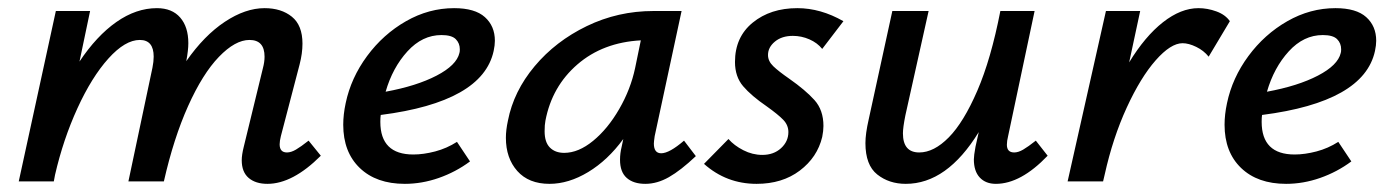

<svg xmlns="http://www.w3.org/2000/svg" viewBox="-20 -445 3405 471"><path d="M767 -63Q698 6 636 6Q607 6 590 -8.5Q573 -23 573 -52Q573 -65 578 -85L625 -278Q629 -293 629 -306Q629 -347 592 -347Q557 -347 517 -305.5Q477 -264 441.5 -185Q406 -106 382 0H295L354 -279Q357 -294 357 -306Q357 -347 323 -347Q287 -347 246 -301.5Q205 -256 170 -179.5Q135 -103 115 -16L112 0H26L117 -418H201L175 -294Q217 -357 265.5 -391Q314 -425 365 -425Q402 -425 422 -402Q442 -379 442 -339Q442 -322 437 -295Q481 -358 531.5 -391.5Q582 -425 629 -425Q670 -425 696 -404Q722 -383 722 -338Q722 -314 715 -287L669 -111Q666 -99 666 -91Q666 -71 684 -71Q694 -71 706 -78Q718 -85 737 -100Z M1194 -345Q1194 -334 1191 -320Q1164 -195 914 -163Q913 -157 913 -146Q913 -66 994 -66Q1019 -66 1047.5 -73.5Q1076 -81 1101 -97L1133 -49Q1098 -23 1056.5 -8.5Q1015 6 973 6Q903 6 862.5 -33Q822 -72 822 -139Q822 -164 828 -192Q841 -254 880.5 -307.5Q920 -361 976 -393Q1032 -425 1094 -425Q1145 -425 1169.5 -403Q1194 -381 1194 -345ZM1108 -324Q1108 -339 1098 -349Q1088 -359 1063 -359Q1016 -359 979.5 -319Q943 -279 926 -220Q1002 -234 1051 -259.5Q1100 -285 1107 -315Q1108 -318 1108 -324Z M1687 -62Q1650 -27 1621 -10.5Q1592 6 1563 6Q1534 6 1517.5 -8.5Q1501 -23 1501 -53Q1501 -69 1505 -85L1509 -104Q1471 -52 1423 -23Q1375 6 1328 6Q1277 6 1249 -25.5Q1221 -57 1221 -107Q1221 -126 1226 -149Q1240 -221 1291.5 -282.5Q1343 -344 1419.5 -381Q1496 -418 1583 -418H1652L1586 -111Q1584 -97 1584 -93Q1584 -69 1602 -69Q1622 -69 1658 -100ZM1538 -278 1552 -346Q1459 -341 1396.5 -287Q1334 -233 1318 -149Q1316 -139 1316 -123Q1316 -96 1329 -83Q1342 -70 1364 -70Q1399 -70 1435 -99.5Q1471 -129 1499 -177.5Q1527 -226 1538 -278Z M1707 -43 1767 -104Q1781 -88 1803.5 -76.5Q1826 -65 1850 -65Q1878 -65 1896 -81.5Q1914 -98 1914 -121Q1914 -138 1901.5 -151Q1889 -164 1861 -184Q1823 -210 1803 -233.5Q1783 -257 1783 -293Q1783 -354 1826.5 -389.5Q1870 -425 1936 -425Q1993 -425 2049 -393L1997 -325Q1985 -340 1965.5 -348.5Q1946 -357 1925 -357Q1898 -357 1881 -343Q1864 -329 1864 -310Q1864 -295 1877 -282.5Q1890 -270 1916 -252Q1956 -224 1978 -199.5Q2000 -175 2000 -136Q2000 -124 1997 -109Q1985 -59 1942 -26.5Q1899 6 1836 6Q1762 6 1707 -43Z M2550 -63Q2484 6 2423 6Q2398 6 2383.5 -9.5Q2369 -25 2369 -54Q2369 -63 2373 -85L2381 -121Q2303 6 2202 6Q2161 6 2132 -17Q2103 -40 2103 -94Q2103 -117 2111 -152L2169 -418H2258L2201 -162Q2195 -132 2195 -118Q2195 -71 2235 -71Q2271 -71 2307.5 -108Q2344 -145 2377.5 -222.5Q2411 -300 2434 -418H2518L2453 -111Q2450 -99 2450 -90Q2450 -71 2468 -71Q2478 -71 2490 -78Q2502 -85 2521 -100Z M2997 -393 2945 -306Q2933 -321 2914.5 -330Q2896 -339 2881 -339Q2852 -339 2815 -297Q2778 -255 2744 -181Q2710 -107 2690 -17L2686 0H2599L2693 -418H2777L2750 -292Q2789 -356 2833 -390.5Q2877 -425 2920 -425Q2942 -425 2964 -417Q2986 -409 2997 -393Z M3356 -345Q3356 -334 3353 -320Q3326 -195 3076 -163Q3075 -157 3075 -146Q3075 -66 3156 -66Q3181 -66 3209.5 -73.5Q3238 -81 3263 -97L3295 -49Q3260 -23 3218.5 -8.5Q3177 6 3135 6Q3065 6 3024.5 -33Q2984 -72 2984 -139Q2984 -164 2990 -192Q3003 -254 3042.5 -307.5Q3082 -361 3138 -393Q3194 -425 3256 -425Q3307 -425 3331.5 -403Q3356 -381 3356 -345ZM3270 -324Q3270 -339 3260 -349Q3250 -359 3225 -359Q3178 -359 3141.5 -319Q3105 -279 3088 -220Q3164 -234 3213 -259.5Q3262 -285 3269 -315Q3270 -318 3270 -324Z"/></svg>

Font: Ysabeau Semibold
Style: Italic
Weight: 600
Italic angle: -12°
Designer: Christian Thalmann (Catharsis Fonts)
Version: Version 0.003